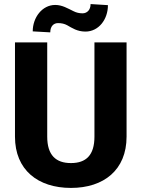

<svg xmlns="http://www.w3.org/2000/svg" viewBox="-20 -921 702 951"><path d="M447.8 -244.1C447.8 -152.3 406.2 -113.3 331.5 -113.3C256.8 -113.3 213.9 -152.3 213.9 -244.1V-710.9H54.2V-244.1C54.2 -79.1 168 9.8 331.5 9.8C494.1 9.8 606.9 -79.1 606.9 -244.1V-710.9H447.8ZM428.7 -900.9C428.7 -871.1 410.6 -855 388.7 -855C372.6 -855 357.9 -858.4 343.8 -865.7C315.4 -879.4 288.1 -896.5 253.4 -896.5C189 -896.5 142.1 -834.5 142.1 -765.6L229 -760.7C229 -791.5 246.1 -806.6 267.6 -806.6C284.7 -806.6 299.3 -803.2 312 -796.4C337.4 -782.2 362.3 -764.6 403.3 -764.6C468.3 -764.6 514.6 -824.2 514.6 -895.5Z"/></svg>

Font: Vazirmatn ExtraBold
Style: Regular
Weight: 800
Designer: Saber Rastikerdar
Foundry: Saber Rastikerdar
Version: Version 33.003